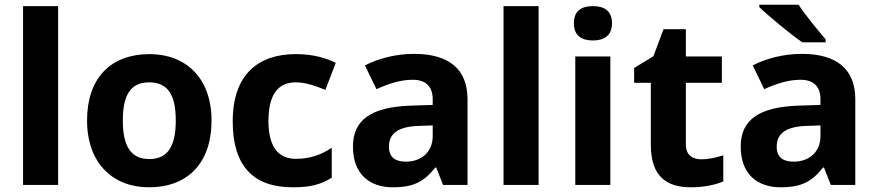

<svg xmlns="http://www.w3.org/2000/svg" viewBox="-20 -786 3730 816"><path d="M227 0V-760H78V0Z M879 -274C879 -455 769 -556 616 -556C451 -556 350 -455 350 -274C350 -92 460 10 613 10C777 10 879 -92 879 -274ZM502 -274C502 -382 535 -436 614 -436C694 -436 727 -382 727 -274C727 -166 694 -110 615 -110C535 -110 502 -166 502 -274Z M1224 10C1300 10 1344 -2 1390 -31V-158C1344 -128 1299 -111 1237 -111C1163 -111 1121 -162 1121 -271C1121 -381 1159 -436 1237 -436C1277 -436 1316 -423 1363 -404L1407 -519C1366 -539 1312 -556 1237 -556C1078 -556 969 -470 969 -270C969 -76 1061 10 1224 10Z M1740 -557C1663 -557 1589 -538 1531 -508L1580 -407C1631 -430 1681 -447 1734 -447C1787 -447 1819 -421 1819 -364V-340L1724 -337C1561 -331 1480 -279 1480 -163C1480 -45 1552 10 1649 10C1740 10 1783 -15 1830 -74H1834L1863 0H1967V-364C1967 -494 1886 -557 1740 -557ZM1761 -251 1819 -253V-208C1819 -138 1769 -99 1705 -99C1662 -99 1633 -116 1633 -162C1633 -214 1665 -248 1761 -251Z M2269 0V-760H2120V0Z M2500 -760C2455 -760 2419 -743 2419 -687C2419 -632 2455 -614 2500 -614C2544 -614 2581 -632 2581 -687C2581 -743 2544 -760 2500 -760ZM2574 -546H2425V0H2574Z M2960 -109C2921 -109 2895 -129 2895 -171V-434H3048V-546H2895V-662H2800L2757 -547L2675 -497V-434H2746V-171C2746 -30 2819 10 2917 10C2973 10 3022 -1 3054 -15V-126C3023 -116 2993 -109 2960 -109Z M3374 -766H3207V-756C3245 -719 3339 -641 3390 -606H3489V-619C3457 -656 3403 -721 3374 -766ZM3388 -557C3311 -557 3237 -538 3179 -508L3228 -407C3279 -430 3329 -447 3382 -447C3435 -447 3467 -421 3467 -364V-340L3372 -337C3209 -331 3128 -279 3128 -163C3128 -45 3200 10 3297 10C3388 10 3431 -15 3478 -74H3482L3511 0H3615V-364C3615 -494 3534 -557 3388 -557ZM3409 -251 3467 -253V-208C3467 -138 3417 -99 3353 -99C3310 -99 3281 -116 3281 -162C3281 -214 3313 -248 3409 -251Z"/></svg>

Font: Noto Sans Gujarati
Style: Bold
Weight: 700
Designer: Jelle Bosma - Monotype Design Team, Universal Thirst
Foundry: Monotype Imaging Inc.
Version: Version 2.106